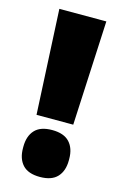

<svg xmlns="http://www.w3.org/2000/svg" viewBox="-105 -687 477 750"><g transform="rotate(15 134.0 -312.0)"><path d="M208.5 -216H60L39 -639H229ZM135 15Q87.5 15 65 -9.5Q42.5 -34 42.5 -77V-82.5Q42.5 -125.5 65 -150Q87.5 -174.5 135 -174.5Q182.5 -174.5 205.2 -150Q228 -125.5 228 -82.5V-77Q228 -34 205.2 -9.5Q182.5 15 135 15Z"/></g></svg>

Font: Anek Tamil Medium ExtraBold
Style: Regular
Weight: 800
Version: Version 1.003